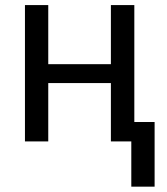

<svg xmlns="http://www.w3.org/2000/svg" viewBox="-20 -548 646 744"><path d="M409.7 0V-226.1H167V0H76.7V-528.3H167V-299.3H409.7V-528.3H500.5V0ZM579.1 -75.2V175.3H488.8V-75.2Z"/></svg>

Font: Roboto21382017
Style: Regular
Weight: 400
Designer: Christian Robertson
Foundry: Google
Version: Version 2.138; 2017